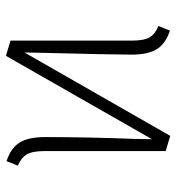

<svg xmlns="http://www.w3.org/2000/svg" viewBox="6 -576 580 631"><g transform="rotate(-90 295.5 -261.0)"><path d="M525 -30 510 8Q467 -6 449 -35Q431 -64 431 -118Q431 -182 437 -416L438 -470L164 9L114 -6V-404Q114 -444 103 -462.5Q92 -481 66 -492L81 -529Q124 -515 142 -486Q160 -457 160 -403Q160 -264 154 -108L153 -51L427 -531L477 -516V-117Q477 -77 488 -58.5Q499 -40 525 -30Z"/></g></svg>

Font: FiraGO ExtraLight
Style: Regular
Weight: 200
Designer: bBox Type
Foundry: bBox Type GmbH
Version: Version 1.001